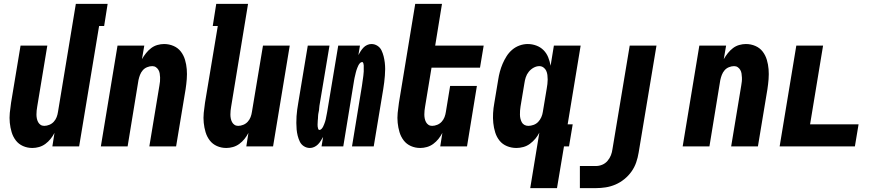

<svg xmlns="http://www.w3.org/2000/svg" viewBox="-20 -755 4540 990"><path d="M147 8Q121 8 98.5 -2Q76 -12 61.5 -31Q47 -50 40 -73.5Q33 -97 30.5 -122Q28 -147 30.5 -173Q33 -199 37 -225L86 -520H224L172 -206Q170 -195 169 -185Q168 -175 168 -164.5Q168 -154 170 -144Q172 -134 176.5 -125.5Q181 -117 189 -111.5Q197 -106 208 -106Q221 -106 234.5 -111.5Q248 -117 257.5 -127.5Q267 -138 272 -151Q277 -164 279 -178L371 -735H535L517 -621H491L388 0H250L261 -70Q253 -54 241 -39Q229 -24 214 -13Q199 -2 181.5 3Q164 8 147 8Z M500 0 586 -520H724L712 -450Q721 -466 733 -481Q745 -496 759.5 -507Q774 -518 791.5 -523Q809 -528 826 -528Q852 -528 875 -518Q898 -508 912.5 -489Q927 -470 934 -446.5Q941 -423 943 -398Q945 -373 943 -347Q941 -321 937 -295L888 0H750L802 -314Q804 -325 805 -335Q806 -345 805.5 -355.5Q805 -366 803.5 -376Q802 -386 797 -394.5Q792 -403 784 -408.5Q776 -414 765 -414Q752 -414 738.5 -408.5Q725 -403 716 -392.5Q707 -382 702 -369Q697 -356 694 -342L638 0Z M1147 8Q1121 8 1098.5 -2Q1076 -12 1061.5 -31Q1047 -50 1040 -73.5Q1033 -97 1030.5 -122Q1028 -147 1030.5 -173Q1033 -199 1037 -225L1103 -621H1077L1095 -735H1259L1172 -206Q1170 -195 1169 -185Q1168 -175 1168 -164.5Q1168 -154 1170 -144Q1172 -134 1176.5 -125.5Q1181 -117 1189 -111.5Q1197 -106 1208 -106Q1221 -106 1234.5 -111.5Q1248 -117 1257.5 -127.5Q1267 -138 1272 -151Q1277 -164 1279 -178L1336 -520H1474L1388 0H1250L1261 -70Q1253 -54 1241 -39Q1229 -24 1214 -13Q1199 -2 1181.5 3Q1164 8 1147 8Z M1578 8Q1561 8 1547 -1Q1533 -10 1526 -24.5Q1519 -39 1515 -55Q1511 -71 1509.5 -87.5Q1508 -104 1508 -121Q1508 -138 1509 -155.5Q1510 -173 1512.5 -190Q1515 -207 1518 -225L1567 -520H1679L1627 -209Q1626 -204 1626 -198.5Q1626 -193 1625 -187.5Q1624 -182 1623 -177Q1622 -172 1621 -166.5Q1620 -161 1620 -155.5Q1620 -150 1619.5 -144.5Q1619 -139 1618.5 -133.5Q1618 -128 1618 -123Q1618 -118 1617.5 -112.5Q1617 -107 1618 -102Q1619 -97 1620.5 -91Q1622 -85 1627 -85Q1633 -85 1638 -90.5Q1643 -96 1646 -102Q1649 -108 1651.5 -114.5Q1654 -121 1656 -127Q1658 -133 1659.5 -139.5Q1661 -146 1662 -152.5Q1663 -159 1664.5 -165Q1666 -171 1667 -178L1724 -520H1836L1828 -471Q1833 -481 1839.5 -491Q1846 -501 1854 -509.5Q1862 -518 1873 -523Q1884 -528 1895 -528Q1912 -528 1926 -519Q1940 -510 1947 -495.5Q1954 -481 1958 -465Q1962 -449 1964 -432.5Q1966 -416 1966 -399Q1966 -382 1964.5 -364.5Q1963 -347 1961 -330Q1959 -313 1956 -295L1907 0H1795L1846 -311Q1847 -316 1847.5 -321.5Q1848 -327 1849 -332.5Q1850 -338 1850.5 -343Q1851 -348 1852 -353.5Q1853 -359 1853.5 -364.5Q1854 -370 1854.5 -375.5Q1855 -381 1855.5 -386.5Q1856 -392 1855.5 -397Q1855 -402 1855.5 -407.5Q1856 -413 1855.5 -418Q1855 -423 1853.5 -429Q1852 -435 1847 -435Q1841 -435 1836 -429.5Q1831 -424 1828 -418Q1825 -412 1822.5 -405.5Q1820 -399 1818 -393Q1816 -387 1814.5 -380.5Q1813 -374 1811.5 -367.5Q1810 -361 1808.5 -355Q1807 -349 1806 -342L1750 0H1638L1646 -49Q1640 -39 1634 -29Q1628 -19 1619.5 -10.5Q1611 -2 1600 3Q1589 8 1578 8Z M2147 8Q2121 8 2098.5 -2Q2076 -12 2061.5 -31Q2047 -50 2040 -73.5Q2033 -97 2030.5 -122Q2028 -147 2030.5 -173Q2033 -199 2037 -225L2121 -735H2259L2224 -520H2474L2455 -406H2205L2172 -206Q2170 -195 2169 -185Q2168 -175 2168 -164.5Q2168 -154 2170 -144Q2172 -134 2176.5 -125.5Q2181 -117 2189 -111.5Q2197 -106 2208 -106Q2221 -106 2234.5 -111.5Q2248 -117 2257.5 -127.5Q2267 -138 2272 -151Q2277 -164 2279 -178L2301 -312H2439L2388 0H2250L2261 -70Q2253 -54 2241 -39Q2229 -24 2214 -13Q2199 -2 2181.5 3Q2164 8 2147 8Z M2704 -106Q2717 -106 2731 -111Q2745 -116 2755 -126.5Q2765 -137 2771 -150.5Q2777 -164 2779 -178L2799 -298Q2801 -310 2802.5 -321.5Q2804 -333 2804 -345Q2804 -357 2802.5 -368.5Q2801 -380 2796.5 -390Q2792 -400 2782.5 -407Q2773 -414 2761 -414Q2746 -414 2731.5 -406Q2717 -398 2706.5 -385Q2696 -372 2691 -356.5Q2686 -341 2684 -326L2664 -206Q2662 -195 2661.5 -184.5Q2661 -174 2661 -163.5Q2661 -153 2663.5 -143Q2666 -133 2670.5 -124.5Q2675 -116 2684 -111Q2693 -106 2704 -106ZM2714 215 2761 -71Q2753 -55 2740.5 -40Q2728 -25 2712.5 -13.5Q2697 -2 2678.5 3Q2660 8 2643 8Q2617 8 2594 -1.5Q2571 -11 2556 -29.5Q2541 -48 2533.5 -72Q2526 -96 2523.5 -121Q2521 -146 2522.5 -172Q2524 -198 2529 -225L2549 -345Q2552 -365 2557.5 -385.5Q2563 -406 2571.5 -426Q2580 -446 2592 -465Q2604 -484 2621 -498.5Q2638 -513 2659 -520.5Q2680 -528 2701 -528Q2724 -528 2745.5 -520Q2767 -512 2782.5 -496.5Q2798 -481 2806.5 -460Q2815 -439 2819 -416L2836 -520H2974L2907 -114H2933L2914 0H2888L2852 215Z M2970 215V101H3053Q3069 101 3085 94.5Q3101 88 3112.5 74.5Q3124 61 3130 45.5Q3136 30 3138 14L3227 -520H3365L3273 32Q3269 57 3260.5 82Q3252 107 3236.5 129Q3221 151 3199.5 168.5Q3178 186 3153.5 196.5Q3129 207 3103.5 211Q3078 215 3053 215Z M3500 0 3586 -520H3724L3712 -450Q3721 -466 3733 -481Q3745 -496 3759.5 -507Q3774 -518 3791.5 -523Q3809 -528 3826 -528Q3852 -528 3875 -518Q3898 -508 3912.5 -489Q3927 -470 3934 -446.5Q3941 -423 3943 -398Q3945 -373 3943 -347Q3941 -321 3937 -295L3888 0H3750L3802 -314Q3804 -325 3805 -335Q3806 -345 3805.5 -355.5Q3805 -366 3803.5 -376Q3802 -386 3797 -394.5Q3792 -403 3784 -408.5Q3776 -414 3765 -414Q3752 -414 3738.5 -408.5Q3725 -403 3716 -392.5Q3707 -382 3702 -369Q3697 -356 3694 -342L3638 0Z M4000 0 4086 -520H4224L4157 -114H4407L4388 0Z"/></svg>

Font: Iosevka Heavy Oblique
Style: Regular
Weight: 900
Italic angle: -9°
Monospace: yes
Designer: Belleve Invis
Foundry: Belleve Invis
Version: Version 32.5.0; ttfautohint (v1.8.4)